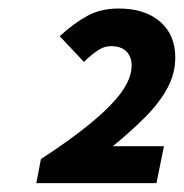

<svg xmlns="http://www.w3.org/2000/svg" viewBox="-20 -797 424 442"><path d="M63.6 -375.4 74.2 -430.7Q144 -476.3 190.2 -514.5Q236.5 -552.8 259.8 -585Q283 -617.3 283 -646.1Q283 -666.4 271 -678.6Q259 -690.8 234.7 -690.8Q219.6 -690.8 204.5 -680.5Q189.4 -670.3 173.3 -654.5L117.4 -713.7Q151.1 -744.3 181.8 -760.9Q212.6 -777.4 253.2 -777.4Q313.5 -777.4 348.5 -747.2Q383.5 -717 383.5 -664.6Q383.5 -628.4 365.9 -595.2Q348.2 -561.9 316 -529.1Q283.7 -496.3 239.8 -460.4H357.4L340.2 -375.4Z"/></svg>

Font: Source Sans 3
Style: Italic
Weight: 200
Italic angle: -11°
Designer: Paul D. Hunt
Foundry: Adobe
Version: Version 3.046;hotconv 1.0.118;makeotfexe 2.5.65603